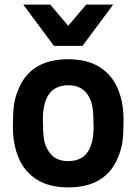

<svg xmlns="http://www.w3.org/2000/svg" viewBox="-20 -800 593 833"><path d="M36 0ZM276 13Q194 13 140.5 -20.5Q87 -54 61.5 -113.5Q36 -173 36 -249Q36 -303 40 -339.5Q44 -376 61 -415Q114 -543 276 -543Q358 -543 411.5 -509.5Q465 -476 490.5 -416.5Q516 -357 516 -281Q516 -227 512 -190.5Q508 -154 491 -115Q438 13 276 13ZM276 -101Q386 -101 386 -249Q386 -301 381.5 -333Q377 -365 360 -390Q333 -430 276 -430Q166 -430 166 -281Q166 -229 170.5 -197.5Q175 -166 193 -141Q219 -101 276 -101ZM467 -601ZM338 -601H214L81 -780H198L276 -688L354 -780H471Z"/></svg>

Font: Tanohe Sans SemiBold
Style: Regular
Weight: 600
Designer: Village Type and Design LLC & Cristiano Sobral
Foundry: Cooper Hewitt Smithsonian Design Museum
Version: Version 1.00;September 29, 2021;FontCreator 13.0.0.2655 64-b